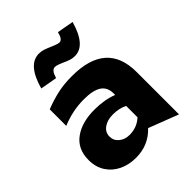

<svg xmlns="http://www.w3.org/2000/svg" viewBox="-213 -887 1027 1027"><g transform="rotate(-45 300.5 -373.5)"><path d="M281 -99Q246 -99 222 -118.5Q198 -138 198 -169Q198 -201 225 -220.5Q252 -240 295 -240Q341 -240 377 -222V-136Q337 -99 281 -99ZM285 -540Q224 -540 175 -529Q126 -518 75 -498V-373Q157 -407 242 -407Q310 -407 343.5 -385.5Q377 -364 377 -316V-305Q319 -328 242 -328Q147 -328 88.5 -285Q30 -242 30 -159Q30 -106 55 -67.5Q80 -29 122.5 -8.5Q165 12 218 12Q314 12 376 -55L545 10V-311Q545 -540 285 -540ZM255 -639Q266 -639 281.5 -632.5Q297 -626 300 -625Q321 -615 337.5 -609.5Q354 -604 372 -604Q453 -604 492 -742L398 -759Q392 -735 384 -724.5Q376 -714 365 -714Q355 -714 339.5 -720.5Q324 -727 321 -728Q296 -739 279.5 -744.5Q263 -750 245 -750Q161 -750 122 -609L217 -592Q225 -618 234 -628.5Q243 -639 255 -639Z"/></g></svg>

Font: Geom ExtraBold
Style: Bold
Weight: 800
Version: Version 1.102